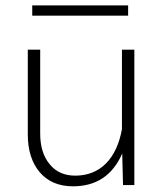

<svg xmlns="http://www.w3.org/2000/svg" viewBox="-20 -670 603 695"><path d="M80.6 -183.6C80.6 -126 95.2 -80.1 124 -46.4C152.8 -12.7 192.9 4.4 244.1 4.4C328.6 4.4 387.7 -35.2 422.4 -114.3L425.3 0H466.3V-490.2H421.4V-202.6C402.3 -95.2 342.3 -34.2 252.4 -34.2C212.9 -34.2 182.1 -47.9 159.7 -75.7C136.7 -103.5 125.5 -140.1 125.5 -186.5V-490.2H80.6ZM96.7 -650.4V-613.3H443.8V-650.4Z"/></svg>

Font: Estedad ExtraLight
Style: Regular
Weight: 200
Designer: Amin Abedi
Version: Version 7.3